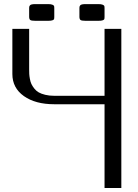

<svg xmlns="http://www.w3.org/2000/svg" viewBox="-20 -935 686 955"><path d="M500 -894V-852.1Q500 -843.3 498.8 -839.8Q497.6 -836.4 490.7 -834Q483.9 -831.5 468.8 -831.5H406.2Q385.7 -831.5 380.4 -835.7Q375 -839.8 375 -852.1V-894Q375 -899.4 375.5 -901.9Q376 -904.3 378.7 -908Q381.3 -911.6 388.2 -913.1Q395 -914.6 406.2 -914.6H468.8Q483.4 -914.6 490.5 -911.6Q497.6 -908.7 498.8 -905.3Q500 -901.9 500 -894ZM250 -894V-852.1Q250 -843.3 248.8 -839.8Q247.6 -836.4 240.7 -834Q233.9 -831.5 218.8 -831.5H156.2Q135.7 -831.5 130.4 -835.7Q125 -839.8 125 -852.1V-894Q125 -899.4 125.5 -901.9Q126 -904.3 128.7 -908Q131.3 -911.6 138.2 -913.1Q145 -914.6 156.2 -914.6H218.8Q233.4 -914.6 240.5 -911.6Q247.6 -908.7 248.8 -905.3Q250 -901.9 250 -894ZM500 0V-416.5H250Q156.2 -416.5 98.9 -457Q41.5 -497.6 41.5 -566.9V-791.5H125V-589.4Q125 -576.2 125.5 -566.7Q126 -557.1 128.7 -542.5Q131.3 -527.8 136.2 -517.3Q141.1 -506.8 150.4 -494.9Q159.7 -482.9 172.4 -475.6Q185.1 -468.3 205.1 -463.4Q225.1 -458.5 250 -458.5H500V-791.5H583.5V0Z"/></svg>

Font: Gputeks
Style: Regular
Weight: 500
Version: Version 0.9